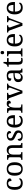

<svg xmlns="http://www.w3.org/2000/svg" viewBox="2912 -3712 810 6674"><g transform="rotate(-90 3317.0 -375.0)"><path d="M283 10Q217 10 165.5 -18Q114 -46 84.5 -106.5Q55 -167 55 -265Q55 -372 84.5 -433.5Q114 -495 164.5 -520.5Q215 -546 278 -546Q320 -546 360 -535Q400 -524 426 -501.5Q452 -479 452 -444Q452 -421 442 -407Q432 -393 412.5 -387Q393 -381 363 -381Q363 -413 355.5 -439Q348 -465 330 -480.5Q312 -496 278 -496Q240 -496 211.5 -476Q183 -456 167.5 -406Q152 -356 152 -266Q152 -195 167.5 -148Q183 -101 216 -78Q249 -55 303 -55Q350 -55 384.5 -74.5Q419 -94 436 -125Q444 -119 448.5 -109.5Q453 -100 453 -86Q453 -63 434 -41Q415 -19 377.5 -4.5Q340 10 283 10Z M779 10Q671 10 609 -59Q547 -128 547 -269Q547 -409 606.5 -477.5Q666 -546 782 -546Q890 -546 952 -477.5Q1014 -409 1014 -269Q1014 -128 954.5 -59Q895 10 779 10ZM781 -42Q831 -42 861 -67.5Q891 -93 904 -144Q917 -195 917 -269Q917 -381 886 -437Q855 -493 780 -493Q705 -493 674.5 -437Q644 -381 644 -269Q644 -157 675 -99.5Q706 -42 781 -42Z M1097 0V-42H1105Q1128 -42 1146.5 -47Q1165 -52 1176 -67.5Q1187 -83 1187 -114V-426Q1187 -456 1176 -470.5Q1165 -485 1147 -489.5Q1129 -494 1107 -494H1102V-536H1264L1277 -455H1282Q1313 -511 1351.5 -528.5Q1390 -546 1438 -546Q1517 -546 1561.5 -499.5Q1606 -453 1606 -350V-114Q1606 -83 1615.5 -67.5Q1625 -52 1642 -47Q1659 -42 1681 -42H1686V0H1512V-345Q1512 -410 1487.5 -446Q1463 -482 1402 -482Q1357 -482 1330.5 -459.5Q1304 -437 1292.5 -400Q1281 -363 1281 -320V-109Q1281 -80 1292 -65.5Q1303 -51 1321 -46.5Q1339 -42 1361 -42H1366V0Z M1924 10Q1874 10 1837 -2Q1800 -14 1779.5 -37.5Q1759 -61 1759 -96Q1759 -123 1770 -138Q1781 -153 1795.5 -159Q1810 -165 1822 -165Q1822 -113 1845.5 -75.5Q1869 -38 1930 -38Q1983 -38 2011.5 -63.5Q2040 -89 2040 -129Q2040 -154 2029.5 -170Q2019 -186 1992.5 -201.5Q1966 -217 1917 -238Q1866 -261 1832.5 -282.5Q1799 -304 1782.5 -332.5Q1766 -361 1766 -404Q1766 -472 1817.5 -508.5Q1869 -545 1954 -545Q2002 -545 2034.5 -532.5Q2067 -520 2083.5 -499Q2100 -478 2100 -453Q2100 -426 2081.5 -409.5Q2063 -393 2028 -393Q2028 -443 2007 -471Q1986 -499 1942 -499Q1891 -499 1869 -476.5Q1847 -454 1847 -419Q1847 -381 1875.5 -360.5Q1904 -340 1971 -313Q2024 -291 2057 -269Q2090 -247 2105.5 -218Q2121 -189 2121 -147Q2121 -69 2067 -29.5Q2013 10 1924 10Z M2452 10Q2343 10 2281.5 -62Q2220 -134 2220 -264Q2220 -404 2278 -475Q2336 -546 2442 -546Q2539 -546 2594.5 -486Q2650 -426 2650 -307V-261H2317Q2319 -152 2356.5 -102.5Q2394 -53 2466 -53Q2518 -53 2554.5 -74.5Q2591 -96 2609 -123Q2616 -120 2622 -111Q2628 -102 2628 -89Q2628 -69 2609 -46Q2590 -23 2551 -6.5Q2512 10 2452 10ZM2549 -315Q2549 -395 2524.5 -443.5Q2500 -492 2440 -492Q2385 -492 2354.5 -446.5Q2324 -401 2319 -315Z M2733 0V-42H2736Q2759 -42 2777.5 -47Q2796 -52 2807 -67.5Q2818 -83 2818 -114V-426Q2818 -456 2806.5 -470.5Q2795 -485 2776.5 -489.5Q2758 -494 2736 -494H2733V-536H2887L2906 -437H2911Q2924 -467 2939 -492Q2954 -517 2979 -531.5Q3004 -546 3048 -546Q3103 -546 3129.5 -527Q3156 -508 3156 -473Q3156 -442 3134.5 -422Q3113 -402 3063 -402Q3063 -443 3051 -461.5Q3039 -480 3010 -480Q2982 -480 2963 -458Q2944 -436 2933 -402Q2922 -368 2917 -331.5Q2912 -295 2912 -266V-109Q2912 -80 2923.5 -65.5Q2935 -51 2953.5 -46.5Q2972 -42 2994 -42H3022V0Z M3249 -441Q3242 -462 3232.5 -473.5Q3223 -485 3209.5 -489.5Q3196 -494 3175 -494V-536H3425V-494H3412Q3382 -494 3367 -482.5Q3352 -471 3352 -446Q3352 -438 3354 -429Q3356 -420 3360 -409L3428 -220Q3437 -196 3446 -167.5Q3455 -139 3462.5 -113.5Q3470 -88 3475 -70Q3480 -91 3496 -131Q3512 -171 3525 -207L3597 -402Q3602 -414 3604 -425.5Q3606 -437 3606 -445Q3606 -471 3589.5 -482.5Q3573 -494 3540 -494H3533V-536H3747V-494H3735Q3716 -494 3703.5 -488Q3691 -482 3681 -465Q3671 -448 3659 -416L3501 0H3410Z M3955 10Q3911 10 3875.5 -7.5Q3840 -25 3820 -60.5Q3800 -96 3800 -150Q3800 -230 3856.5 -268Q3913 -306 4028 -310L4111 -313V-373Q4111 -409 4105 -436.5Q4099 -464 4079 -480Q4059 -496 4018 -496Q3980 -496 3960 -482Q3940 -468 3933.5 -443.5Q3927 -419 3927 -387Q3885 -387 3863.5 -401.5Q3842 -416 3842 -450Q3842 -485 3866.5 -506Q3891 -527 3932 -536.5Q3973 -546 4022 -546Q4114 -546 4159.5 -507Q4205 -468 4205 -373V-114Q4205 -86 4211 -70.5Q4217 -55 4231 -48.5Q4245 -42 4267 -42H4270V0H4135L4119 -86H4111Q4090 -58 4070 -36.5Q4050 -15 4023.5 -2.5Q3997 10 3955 10ZM3978 -52Q4019 -52 4048.5 -69Q4078 -86 4094.5 -117.5Q4111 -149 4111 -191V-272L4047 -269Q3990 -267 3957.5 -252Q3925 -237 3911 -210.5Q3897 -184 3897 -145Q3897 -114 3906 -93.5Q3915 -73 3933 -62.5Q3951 -52 3978 -52Z M4553 10Q4477 10 4442.5 -24.5Q4408 -59 4408 -145V-479H4332V-519Q4350 -519 4372 -526.5Q4394 -534 4410 -551Q4427 -569 4438 -595Q4449 -621 4456 -659H4502V-536H4633V-479H4502V-142Q4502 -91 4523 -67Q4544 -43 4578 -43Q4596 -43 4611 -45Q4626 -47 4642 -50V-6Q4629 0 4603 5Q4577 10 4553 10Z M4688 0V-42H4701Q4723 -42 4741.5 -46.5Q4760 -51 4771.5 -65.5Q4783 -80 4783 -109V-426Q4783 -456 4771.5 -470.5Q4760 -485 4741.5 -489.5Q4723 -494 4701 -494H4698V-536H4877V-114Q4877 -83 4888 -67.5Q4899 -52 4918 -47Q4937 -42 4959 -42H4972V0ZM4826 -636Q4802 -636 4785.5 -650Q4769 -664 4769 -698Q4769 -733 4785.5 -746.5Q4802 -760 4826 -760Q4849 -760 4866 -746.5Q4883 -733 4883 -698Q4883 -664 4866 -650Q4849 -636 4826 -636Z M5272 10Q5163 10 5101.5 -62Q5040 -134 5040 -264Q5040 -404 5098 -475Q5156 -546 5262 -546Q5359 -546 5414.5 -486Q5470 -426 5470 -307V-261H5137Q5139 -152 5176.5 -102.5Q5214 -53 5286 -53Q5338 -53 5374.5 -74.5Q5411 -96 5429 -123Q5436 -120 5442 -111Q5448 -102 5448 -89Q5448 -69 5429 -46Q5410 -23 5371 -6.5Q5332 10 5272 10ZM5369 -315Q5369 -395 5344.5 -443.5Q5320 -492 5260 -492Q5205 -492 5174.5 -446.5Q5144 -401 5139 -315Z M5598 -441Q5591 -462 5581.5 -473.5Q5572 -485 5558.5 -489.5Q5545 -494 5524 -494V-536H5774V-494H5761Q5731 -494 5716 -482.5Q5701 -471 5701 -446Q5701 -438 5703 -429Q5705 -420 5709 -409L5777 -220Q5786 -196 5795 -167.5Q5804 -139 5811.5 -113.5Q5819 -88 5824 -70Q5829 -91 5845 -131Q5861 -171 5874 -207L5946 -402Q5951 -414 5953 -425.5Q5955 -437 5955 -445Q5955 -471 5938.5 -482.5Q5922 -494 5889 -494H5882V-536H6096V-494H6084Q6065 -494 6052.5 -488Q6040 -482 6030 -465Q6020 -448 6008 -416L5850 0H5759Z M6386 10Q6277 10 6215.5 -62Q6154 -134 6154 -264Q6154 -404 6212 -475Q6270 -546 6376 -546Q6473 -546 6528.5 -486Q6584 -426 6584 -307V-261H6251Q6253 -152 6290.5 -102.5Q6328 -53 6400 -53Q6452 -53 6488.5 -74.5Q6525 -96 6543 -123Q6550 -120 6556 -111Q6562 -102 6562 -89Q6562 -69 6543 -46Q6524 -23 6485 -6.5Q6446 10 6386 10ZM6483 -315Q6483 -395 6458.5 -443.5Q6434 -492 6374 -492Q6319 -492 6288.5 -446.5Q6258 -401 6253 -315Z"/></g></svg>

Font: Noto Serif Gurmukhi
Style: Regular
Weight: 400
Designer: Vaibhav Singh and the Monotype Design Team
Foundry: Monotype Imaging Inc.
Version: Version 2.003